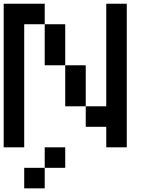

<svg xmlns="http://www.w3.org/2000/svg" viewBox="-20 -798 818 1040"><path d="M333.3 -444.4H222.2V-666.7H333.3ZM222.2 222.2H111.1V111.1H222.2ZM333.3 111.1H222.2V0H333.3ZM444.4 -222.2H333.3V-444.4H444.4ZM111.1 -666.7V0H0V-777.8H222.2V-666.7ZM555.6 -222.2V-777.8H666.7V0H555.6V-111.1H444.4V-222.2Z"/></svg>

Font: Pixeloid Sans
Style: Regular
Weight: 400
Designer: GGBotNet
Foundry: GGBotNet
Version: 0.5